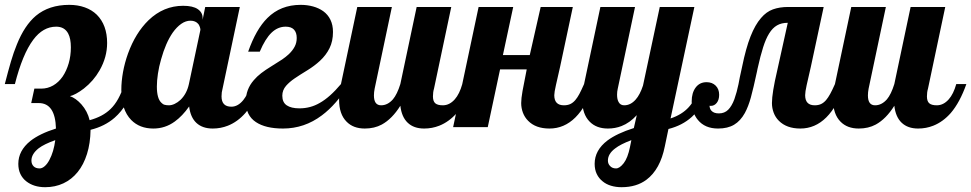

<svg xmlns="http://www.w3.org/2000/svg" viewBox="-20 -529 4041 799"><path d="M89.4 225.6Q73.7 213.4 64.9 195.1Q56.2 176.8 56.2 152.8Q56.2 98.1 106.4 57.6Q145 27.3 212.9 5.9Q210 -100.1 141.1 -100.1H109.9L123 -160.2H151.9Q178.2 -160.2 201.2 -173.3Q224.1 -186.5 240.7 -210.4Q256.8 -234.4 265.9 -265.6Q274.9 -296.9 274.9 -332Q274.9 -368.7 263.7 -389.6Q248.5 -418 213.9 -418Q158.7 -418 118.2 -363.3Q73.7 -303.7 42 -179.2H0Q14.2 -234.4 25.4 -272.7Q36.6 -311 50.3 -344.2Q82 -423.3 129.4 -463.4Q184.1 -508.8 268.1 -508.8Q303.7 -508.8 333 -498.3Q362.3 -487.8 382.8 -467.8Q425.8 -424.8 425.8 -350.1Q425.8 -291 394.5 -236.3Q369.6 -192.4 329.1 -160.6Q312 -147.5 296.6 -139.2Q281.2 -130.9 271 -128.9Q295.4 -120.6 318.8 -94.7Q344.2 -65.9 353 -28.8Q380.9 -36.6 402.1 -47.9Q423.3 -59.1 440.4 -75.7Q458 -92.8 471.9 -117.9Q485.8 -143.1 498 -179.2H540Q513.7 -88.9 457 -39.1Q416 -3.4 356.9 11.2Q356 67.4 342 111.8Q328.1 156.2 303.2 187Q278.3 217.8 243.9 233.9Q209.5 250 168 250Q120.6 250 89.4 225.6ZM185.5 136.7Q203.6 103 210 54.2Q163.6 70.8 141.1 87.9Q110.8 111.8 110.8 139.2Q110.8 153.8 119.6 162.8Q128.4 171.9 145 171.9Q155.3 171.9 166 162.6Q176.8 153.3 185.5 136.7Z M525.9 -29.8Q484.9 -71.8 484.9 -154.8Q484.9 -189.9 491.9 -229Q499 -268.1 512.7 -306.2Q543.9 -392.1 598.1 -444.8Q660.6 -504.9 742.2 -504.9Q782.7 -504.9 803 -491Q823.2 -477.1 823.2 -454.1V-446.8L834 -500H978L906.2 -160.2Q901.9 -145.5 901.9 -127.9Q901.9 -85 942.9 -85Q970.2 -85 992.7 -112.8Q1011.7 -136.2 1023.9 -179.2H1065.9Q1039.1 -103 1001 -58.6Q968.8 -22 928.2 -5.9Q898.4 5.9 865.2 5.9Q822.8 5.9 797.6 -17.3Q772.5 -40.5 767.1 -85.9Q738.8 -45.9 707.5 -23.4Q667.5 5.9 618.2 5.9Q561 5.9 525.9 -29.8ZM731 -113.3Q757.3 -138.7 766.1 -179.2L814 -404.8Q814 -409.7 811.8 -416.3Q809.6 -422.9 805.7 -428.7Q793.9 -442.9 772.9 -442.9Q752.9 -442.9 734.1 -429.7Q715.3 -416.5 698.7 -393.1Q669.4 -350.6 650.4 -282.2Q641.6 -252 637.2 -222.4Q632.8 -192.9 632.8 -168.9Q632.8 -119.1 651.4 -101.6Q657.7 -94.7 665.5 -92.8Q673.3 -90.8 683.1 -90.8Q694.3 -90.8 706.8 -96.7Q719.2 -102.5 731 -113.3Z M1044.9 -21Q1002.9 -48.8 1002.9 -106.9Q1002.9 -157.2 1036.1 -195.3Q1049.3 -210.9 1067.1 -224.6Q1085 -238.3 1108.9 -252.9Q1139.2 -271.5 1154.1 -281.5Q1168.9 -291.5 1182.1 -303.7Q1197.8 -318.8 1206.3 -335Q1214.8 -351.1 1214.8 -371.1Q1214.8 -393.6 1203.4 -405.8Q1191.9 -418 1168.9 -418Q1136.2 -418 1110.1 -393.1Q1084 -368.2 1061 -314H1012.7Q1045.4 -407.2 1092.8 -454.1Q1147.5 -508.8 1231 -508.8Q1258.3 -508.8 1282.5 -502.2Q1306.6 -495.6 1325.2 -482.4Q1344.7 -468.3 1355.2 -446.5Q1365.7 -424.8 1365.7 -396Q1365.7 -357.4 1351.3 -328.4Q1336.9 -299.3 1311 -275.4Q1288.1 -254.4 1260.3 -237.3Q1226.6 -216.8 1205.6 -202.4Q1184.6 -188 1170.4 -171.9Q1154.8 -153.8 1154.8 -130.9Q1154.8 -103 1173.3 -90.6Q1191.9 -78.1 1226.1 -78.1Q1272 -78.1 1310.5 -100.6Q1352.5 -124 1398.9 -179.2H1433.1Q1379.4 -93.3 1319.3 -48.8Q1246.6 5.9 1157.7 5.9Q1085 5.9 1044.9 -21Z M1422.4 -22.5Q1391.1 -53.7 1391.1 -113.8Q1391.1 -142.1 1398.9 -179.2L1466.8 -500H1610.8L1539.1 -160.2Q1536.1 -145 1536.1 -131.8Q1536.1 -90.8 1565.9 -90.8Q1593.3 -90.8 1615.2 -115.7Q1632.8 -136.7 1646 -179.2L1713.9 -500H1857.9L1786.1 -160.2Q1781.7 -145.5 1781.7 -127.9Q1781.7 -107.4 1791.5 -99.1Q1801.3 -90.8 1822.8 -90.8Q1850.6 -90.8 1872.6 -115.7Q1892.1 -137.7 1903.8 -179.2H1945.8Q1918.9 -103 1880.9 -58.6Q1848.6 -22 1808.1 -5.9Q1778.3 5.9 1745.1 5.9Q1702.1 5.9 1676.8 -18.1Q1651.4 -42 1646 -88.9Q1611.8 -34.2 1568.8 -10.7Q1538.1 5.9 1498 5.9Q1450.2 5.9 1422.4 -22.5Z M2177.7 -26.4Q2163.6 -40.5 2156.2 -59.8Q2148.9 -79.1 2148.9 -100.1Q2148.9 -118.7 2154.5 -150.4Q2160.2 -182.1 2171.9 -240.2H2061L2009.8 0H1865.7L1971.7 -500H2115.7L2072.8 -299.8H2184.6L2230 -500H2363.8L2311 -252L2293.5 -174.8Q2286.6 -144.5 2286.6 -132.8Q2286.6 -90.8 2326.7 -90.8Q2341.8 -90.8 2353 -95.9Q2364.3 -101.1 2374 -112.3Q2382.8 -122.6 2390.9 -137.7Q2398.9 -152.8 2410.6 -179.2H2452.6Q2389.6 5.9 2266.6 5.9Q2209 5.9 2177.7 -26.4Z M2487.8 225.6Q2472.2 213.4 2463.4 195.1Q2454.6 176.8 2454.6 152.8Q2454.6 96.2 2507.8 55.7Q2547.9 25.9 2617.7 3.9L2629.9 -49.8Q2600.6 -17.6 2566.4 -4.4Q2540 5.9 2509.8 5.9Q2461.9 5.9 2434.1 -22.5Q2402.8 -53.7 2402.8 -113.8Q2402.8 -142.1 2410.6 -179.2L2478.5 -500H2622.6L2550.8 -160.2Q2547.9 -147.9 2547.9 -134.8Q2547.9 -115.7 2554.2 -104.5Q2561.5 -90.8 2577.6 -90.8Q2604 -90.8 2625 -114.3Q2643.1 -134.3 2655.8 -172.9L2725.6 -500H2869.6L2770.5 -36.1Q2817.9 -51.8 2846.2 -83Q2877 -116.7 2896.5 -179.2H2938.5Q2911.6 -90.3 2858.4 -42Q2819.3 -6.8 2761.7 7.8L2746.6 80.1Q2727.5 175.8 2670.4 218.8Q2628.9 250 2566.4 250Q2543 250 2522.7 243.9Q2502.4 237.8 2487.8 225.6ZM2575.7 149.9Q2592.3 128.4 2601.6 83L2607.4 54.2Q2562 71.3 2539.6 88.9Q2509.8 111.3 2509.8 139.2Q2509.8 152.3 2518.1 161.1Q2527.3 171.9 2543.5 171.9Q2558.6 171.9 2575.7 149.9Z M2884.3 -29.8Q2871.6 -44.9 2865 -65.2Q2858.4 -85.4 2858.4 -106.9Q2858.4 -142.6 2875 -164.8Q2891.6 -187 2920.4 -187Q2943.8 -187 2958.3 -172.6Q2972.7 -158.2 2972.7 -134.8Q2972.7 -113.3 2962.6 -100.8Q2952.6 -88.4 2938 -88.4Q2934.6 -88.4 2932.6 -88.9Q2933.6 -75.2 2940.9 -67.9Q2950.7 -57.1 2971.7 -57.1Q2995.1 -57.1 3010.3 -72.3Q3025.4 -87.4 3036.1 -116.2Q3046.4 -145.5 3053.2 -178.7Q3058.1 -206.5 3064.9 -235.8L3068.4 -252Q3084 -328.6 3103.3 -377.4Q3122.6 -426.3 3147 -454.1Q3168.9 -480 3196.5 -490Q3224.1 -500 3260.3 -500H3407.7L3354.5 -252L3336.9 -174.8Q3330.6 -146.5 3330.6 -132.8Q3330.6 -90.8 3370.6 -90.8Q3385.3 -90.8 3396.5 -95.9Q3407.7 -101.1 3417.5 -112.3Q3426.3 -122.6 3434.8 -138.2Q3443.4 -153.8 3454.6 -179.2H3496.6Q3433.6 5.9 3310.5 5.9Q3253.4 5.9 3221.2 -26.4Q3207 -40.5 3199.7 -59.8Q3192.4 -79.1 3192.4 -100.1Q3192.4 -142.1 3214.4 -235.8L3258.3 -434.1Q3231.9 -434.1 3213.4 -423.3Q3194.8 -412.6 3180.7 -389.6Q3167 -367.7 3155.8 -332.5Q3144.5 -297.4 3132.3 -242.2L3130.4 -232.4Q3115.2 -161.6 3104.7 -123.5Q3094.2 -85.4 3079.6 -58.6Q3061.5 -25.9 3034.9 -10Q3008.3 5.9 2968.3 5.9Q2913.6 5.9 2884.3 -29.8Z M3478 -22.5Q3446.8 -53.7 3446.8 -113.8Q3446.8 -142.1 3454.6 -179.2L3522.5 -500H3666.5L3594.7 -160.2Q3591.8 -145 3591.8 -131.8Q3591.8 -90.8 3621.6 -90.8Q3648.9 -90.8 3670.9 -115.7Q3688.5 -136.7 3701.7 -179.2L3769.5 -500H3913.6L3841.8 -160.2Q3837.4 -145.5 3837.4 -127.9Q3837.4 -107.4 3847.2 -99.1Q3856.9 -90.8 3878.4 -90.8Q3906.2 -90.8 3928.2 -115.7Q3947.8 -137.7 3959.5 -179.2H4001.5Q3974.6 -103 3936.5 -58.6Q3904.3 -22 3863.8 -5.9Q3834 5.9 3800.8 5.9Q3757.8 5.9 3732.4 -18.1Q3707 -42 3701.7 -88.9Q3667.5 -34.2 3624.5 -10.7Q3593.8 5.9 3553.7 5.9Q3505.9 5.9 3478 -22.5Z"/></svg>

Font: Pattaya
Style: Regular
Weight: 400
Designer: Pablo Impallari / Thai characters Designed by Thanarat Vachiruckul and Suppakit Chalermlarp
Foundry: Pablo Impallari
Version: Version 2.000